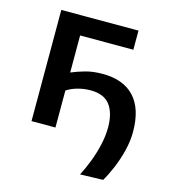

<svg xmlns="http://www.w3.org/2000/svg" viewBox="-101 -579 735 829"><g transform="rotate(15 266.0 -164.5)"><path d="M333 168Q348.5 138.5 363.5 100Q378.5 61.5 388 20.2Q397.5 -21 397.5 -59Q397.5 -122.5 370.8 -158.5Q344 -194.5 283.5 -194.5Q255.5 -194.5 228 -187.2Q200.5 -180 178 -165.5V0H71V-497H416V-411.5H178V-246Q205 -257.5 238.8 -267Q272.5 -276.5 315.5 -276.5Q409 -276.5 457.8 -223.5Q506.5 -170.5 506.5 -68Q506.5 -27.5 495.8 15.8Q485 59 468.8 97.8Q452.5 136.5 435.5 165Z"/></g></svg>

Font: Commissioner Medium
Style: Regular
Weight: 500
Designer: Kostas Bartsokas
Foundry: Kostas Bartsokas
Version: Version 1.000; ttfautohint (v1.8.3)